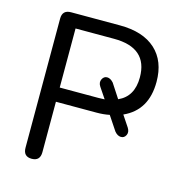

<svg xmlns="http://www.w3.org/2000/svg" viewBox="-106 -799 845 901"><g transform="rotate(15 316.5 -349.0)"><path d="M87 -36V-663Q87 -705 129 -705H366Q479 -705 540 -649.5Q601 -594 601 -493Q601 -355 490 -305L526 -251Q538 -232 530 -216Q522 -200 505.5 -200.5Q489 -201 475 -218L429 -287Q401 -281 366 -281H169V-36Q169 7 128 7Q87 7 87 -36ZM356 -637H169V-350H356Q377 -350 387 -351L352 -403Q340 -421 348 -437.5Q356 -454 372 -454Q388 -454 403 -437L448 -368Q520 -400 520 -493Q520 -637 356 -637Z"/></g></svg>

Font: Nunito
Style: Regular
Weight: 400
Designer: Vernon Adams
Foundry: Vernon Adams
Version: Version 3.602